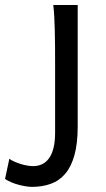

<svg xmlns="http://www.w3.org/2000/svg" viewBox="-113 -518 423 768"><path d="M197.8 -12.2Q197.8 56.2 184.8 102.5Q171.9 148.9 147.9 177Q124 205.1 90.1 217.3Q56.2 229.5 14.6 229.5Q4.4 229.5 -9.5 227.3Q-23.4 225.1 -38.3 221.2Q-53.2 217.3 -67.6 211.2Q-82 205.1 -92.8 197.8L-75.7 117.2Q-67.9 123 -55.7 128.4Q-43.5 133.8 -30.3 137.9Q-17.1 142.1 -3.9 144.3Q9.3 146.5 19.5 146.5Q39.1 146.5 55.2 138.9Q71.3 131.3 83 115.2Q94.7 99.1 101.1 73.7Q107.4 48.3 107.4 12.2V-258.8Q107.4 -294.4 107.2 -329.1Q106.9 -363.8 106.2 -394.8Q105.5 -425.8 104 -452.4Q102.5 -479 100.1 -498H197.8Z"/></svg>

Font: Andika Compact
Style: Regular
Weight: 400
Designer: Victor Gaultney, Annie Olsen, Julie Remington, Don Collingsworth, Eric Hays, Becca Hirsbrunner
Foundry: SIL International
Version: Version 5.000 ; LnSpcTght